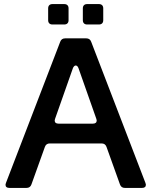

<svg xmlns="http://www.w3.org/2000/svg" viewBox="-20 -921 742 941"><path d="M695 -16Q695 0 676 0H592Q574 0 568 -17L502 -201Q496 -218 478 -218H224Q206 -218 200 -201L134 -17Q128 0 110 0H26Q7 0 7 -16L9 -24L275 -716Q281 -733 299 -733H403Q421 -733 427 -716L693 -24ZM351 -600Q347 -600 343 -596Q339 -592 337 -586L250 -339L248 -331Q248 -315 267 -315H435Q454 -315 454 -331L452 -339L365 -586Q360 -600 351 -600ZM295 -801H237Q227 -801 221.5 -806.5Q216 -812 216 -822V-880Q216 -890 221.5 -895.5Q227 -901 237 -901H295Q305 -901 310.5 -895.5Q316 -890 316 -880V-822Q316 -812 310.5 -806.5Q305 -801 295 -801ZM465 -801H407Q397 -801 391.5 -806.5Q386 -812 386 -822V-880Q386 -890 391.5 -895.5Q397 -901 407 -901H465Q475 -901 480.5 -895.5Q486 -890 486 -880V-822Q486 -812 480.5 -806.5Q475 -801 465 -801Z"/></svg>

Font: Shippori Antique B1
Style: Regular
Weight: 400
Designer: FONTDASU
Foundry: FONTDASU / Google Inc. / but / Adobe
Version: Version 2.001